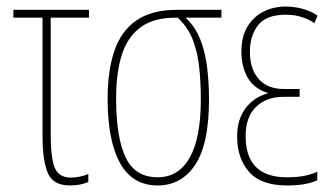

<svg xmlns="http://www.w3.org/2000/svg" viewBox="-20 -557 1011 587"><path d="M194 10Q142 10 126 -28.5Q110 -67 110 -140V-503H21V-527H252V-503H135V-145Q135 -74 147.5 -44Q160 -14 197 -14Q209 -14 224 -17Q239 -20 250 -25V-1Q243 3 227.5 6.5Q212 10 194 10Z M462 10Q385 10 347 -58.5Q309 -127 309 -256Q309 -340 329.5 -401Q350 -462 397 -494.5Q444 -527 522 -527H657V-503H547Q577 -476 592.5 -436Q608 -396 613.5 -349Q619 -302 619 -253Q619 -117 577 -53.5Q535 10 462 10ZM462 -15Q526 -15 560 -75Q594 -135 594 -253Q594 -301 589.5 -347.5Q585 -394 570 -434Q555 -474 523 -503H517Q449 -503 409 -473Q369 -443 352 -388Q335 -333 335 -256Q335 -137 364 -76Q393 -15 462 -15Z M858 10Q777 10 741 -32Q705 -74 705 -139Q705 -193 731.5 -227Q758 -261 798 -271V-273Q755 -287 736.5 -321Q718 -355 718 -398Q718 -446 737 -476.5Q756 -507 786.5 -522Q817 -537 853 -537Q881 -537 907 -529.5Q933 -522 951 -509L941 -486Q927 -497 904 -504.5Q881 -512 854 -512Q794 -512 769 -480Q744 -448 744 -398Q744 -346 771 -315.5Q798 -285 847 -285H896V-261H847Q794 -261 762.5 -230Q731 -199 731 -141Q731 -15 857 -15Q891 -15 913.5 -20Q936 -25 950 -32V-6Q916 10 858 10Z"/></svg>

Font: Noto Sans ExtraCondensed Thin
Style: Regular
Weight: 100
Width: 2
Designer: Monotype Design Team
Foundry: Monotype Imaging Inc.
Version: Version 2.013; ttfautohint (v1.8.4.7-5d5b)